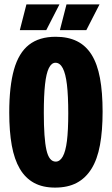

<svg xmlns="http://www.w3.org/2000/svg" viewBox="-20 -839 509 872"><path d="M230 13Q174 13 134.5 -8.5Q95 -30 70 -72.5Q45 -115 33.5 -178.5Q22 -242 22 -328Q22 -447 43.5 -523Q65 -599 111.5 -635.5Q158 -672 233 -672Q289 -672 329.5 -652Q370 -632 396 -590.5Q422 -549 434 -484.5Q446 -420 446 -332Q446 -245 434 -180Q422 -115 395.5 -72.5Q369 -30 328.5 -8.5Q288 13 230 13ZM233 -105Q252 -105 265 -128Q278 -151 284 -199Q290 -247 290 -324Q290 -404 284 -454.5Q278 -505 265 -529.5Q252 -554 232 -554Q214 -554 202 -530Q190 -506 184.5 -455.5Q179 -405 179 -326Q179 -268 182 -226Q185 -184 191 -157.5Q197 -131 207.5 -118Q218 -105 233 -105ZM190 -702H70L100 -819H250ZM372 -702H252L282 -819H432Z"/></svg>

Font: Bricolage Grotesque 72pt Condensed ExtraBold
Style: Regular
Weight: 800
Width: 3
Designer: Mathieu Triay
Foundry: Atelier Triay
Version: Version 1.001;gftools[0.9.33.dev8+g029e19f]